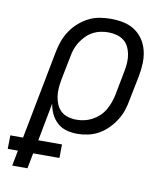

<svg xmlns="http://www.w3.org/2000/svg" viewBox="-145 -613 779 893"><g transform="rotate(10 244.5 -166.0)"><path d="M-27 210 -13 137H-61L-60 73H0L81 -347Q86 -373 95 -398Q104 -423 119.5 -446.5Q135 -470 156.5 -489Q178 -508 202.5 -520.5Q227 -533 253.5 -537.5Q280 -542 306 -542Q337 -542 366.5 -536Q396 -530 419.5 -514.5Q443 -499 459 -475.5Q475 -452 482 -423.5Q489 -395 488 -364.5Q487 -334 481 -303L457 -183Q453 -158 444.5 -133.5Q436 -109 421.5 -86.5Q407 -64 387.5 -44.5Q368 -25 344.5 -12Q321 1 295 6.5Q269 12 245 12Q218 12 193 5Q168 -2 150 -18.5Q132 -35 121 -57.5Q110 -80 106 -106L72 73H184L183 137H59L45 210ZM230 -52Q248 -52 266.5 -56Q285 -60 303 -69.5Q321 -79 336 -93Q351 -107 361 -124Q371 -141 377.5 -159Q384 -177 388 -195L411 -315Q415 -335 416 -355Q417 -375 413.5 -394Q410 -413 401.5 -429.5Q393 -446 378.5 -457Q364 -468 345 -473Q326 -478 306 -478Q288 -478 269 -474Q250 -470 232.5 -460.5Q215 -451 201 -436.5Q187 -422 176.5 -405.5Q166 -389 160 -371Q154 -353 151 -335L129 -224Q125 -203 123.5 -182.5Q122 -162 125 -142.5Q128 -123 135.5 -105.5Q143 -88 157 -75.5Q171 -63 190 -57.5Q209 -52 230 -52Z"/></g></svg>

Font: Lode
Style: Italic
Weight: 400
Italic angle: -11°
Monospace: yes
Designer: Belleve Invis
Foundry: Belleve Invis
Version: Version 29.2.0; ttfautohint (v1.8.3)